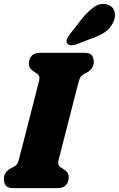

<svg xmlns="http://www.w3.org/2000/svg" viewBox="-20 -973 615 993"><path d="M282.5 -143.5Q276.5 -118.5 295.5 -106.5L309 -98Q322 -90 328.8 -80.2Q335.5 -70.5 335.5 -55.5Q335.5 -31 321 -15.5Q306.5 0 278.5 0H49Q20 0 10 -13.5Q0 -27 0 -47Q0 -67.5 10.8 -81.2Q21.5 -95 34.5 -101.5L49.5 -109.5Q61 -115.5 67 -123Q73 -130.5 78 -149.5Q88 -187.5 101.8 -241.2Q115.5 -295 130.5 -353.5Q145.5 -412 159.2 -465.5Q173 -519 182.5 -556.5Q188.5 -581.5 169.5 -593.5L156 -602Q143 -610.5 136.2 -620Q129.5 -629.5 129.5 -644.5Q129.5 -669.5 144.2 -684.8Q159 -700 186.5 -700H416Q445.5 -700 455.2 -686.8Q465 -673.5 465 -653Q465 -633 454.2 -619.2Q443.5 -605.5 430.5 -598.5L415.5 -590.5Q404.5 -584.5 398.2 -577Q392 -569.5 387 -550.5Q377 -512.5 363.2 -458.8Q349.5 -405 334.5 -346.5Q319.5 -288 305.8 -234.5Q292 -181 282.5 -143.5ZM401.5 -873.5Q434.5 -914.5 467 -937Q499.5 -959.5 535 -949.5Q565.5 -940 572.5 -912Q579.5 -884 564 -854.5Q549 -826 524.5 -808.2Q500 -790.5 455.5 -774.5L373 -743Q358.5 -737.5 345 -739.2Q331.5 -741 326.5 -750.5Q321.5 -762 327.5 -774.2Q333.5 -786.5 344.5 -800Z"/></svg>

Font: Fraunces 144pt S100 Black
Style: Italic
Weight: 900
Italic angle: -16°
Version: Version 1.000; ttfautohint (v1.8.3)